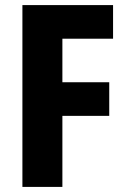

<svg xmlns="http://www.w3.org/2000/svg" viewBox="-20 -734 500 754"><path d="M225 0H68V-714H424V-582H225V-411H409V-279H225Z"/></svg>

Font: Noto Sans Condensed ExtraBold
Style: Regular
Weight: 800
Width: 3
Designer: Monotype Design Team
Foundry: Monotype Imaging Inc.
Version: Version 2.013; ttfautohint (v1.8.4.7-5d5b)